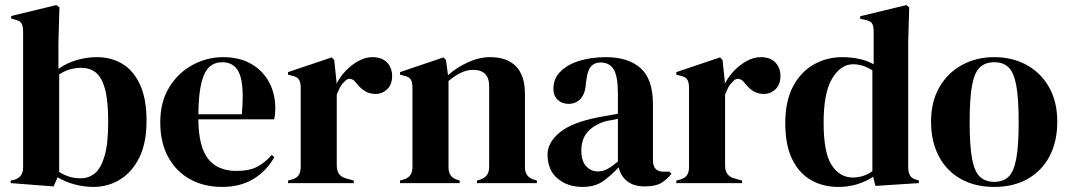

<svg xmlns="http://www.w3.org/2000/svg" viewBox="-20 -721 4207 756"><path d="M191 13 22 0V-10L32 -12Q71 -21 71 -62V-597Q71 -618 64.5 -629Q58 -640 38 -644L24 -648V-658L202 -701L214 -692L210 -551V-450Q243 -473 282 -484.5Q321 -496 361 -496Q418 -496 462 -469.5Q506 -443 531.5 -387.5Q557 -332 557 -245Q557 -158 528.5 -100.5Q500 -43 452.5 -14Q405 15 348 15Q311 15 273.5 5Q236 -5 207 -23ZM298 -19Q330 -19 354 -39Q378 -59 392 -107.5Q406 -156 406 -241Q406 -326 393 -372Q380 -418 356.5 -436Q333 -454 300 -454Q253 -454 213 -428V-44Q232 -32 252 -25.5Q272 -19 298 -19Z M858 -496Q923 -496 969 -469.5Q1015 -443 1039.5 -397.5Q1064 -352 1064 -294Q1064 -283 1063 -271.5Q1062 -260 1059 -251H761Q762 -143 799.5 -95.5Q837 -48 911 -48Q961 -48 992 -64Q1023 -80 1050 -111L1060 -102Q1029 -47 977.5 -16Q926 15 854 15Q783 15 728 -15.5Q673 -46 642 -103Q611 -160 611 -239Q611 -321 647 -378.5Q683 -436 739.5 -466Q796 -496 858 -496ZM855 -476Q826 -476 805.5 -458.5Q785 -441 773.5 -396.5Q762 -352 761 -271H932Q942 -380 924 -428Q906 -476 855 -476Z M1114 0V-10L1129 -14Q1149 -20 1156.5 -32Q1164 -44 1164 -63V-376Q1164 -398 1156.5 -408.5Q1149 -419 1129 -423L1114 -427V-437L1286 -495L1296 -485L1305 -399V-391Q1319 -419 1341.5 -442.5Q1364 -466 1391.5 -481Q1419 -496 1446 -496Q1484 -496 1504 -475Q1524 -454 1524 -422Q1524 -388 1504.5 -369.5Q1485 -351 1458 -351Q1416 -351 1384 -393L1382 -395Q1372 -409 1359 -410.5Q1346 -412 1335 -398Q1325 -389 1318.5 -376.5Q1312 -364 1306 -348V-69Q1306 -29 1341 -19L1373 -10V0Z M1555 0V-10L1569 -14Q1604 -24 1604 -63V-376Q1604 -398 1597 -408.5Q1590 -419 1570 -423L1555 -427V-437L1726 -495L1736 -485L1744 -425Q1779 -456 1823 -476Q1867 -496 1910 -496Q1976 -496 2011.5 -460Q2047 -424 2047 -350V-62Q2047 -23 2085 -13L2094 -10V0H1858V-10L1871 -14Q1906 -25 1906 -63V-382Q1906 -446 1842 -446Q1798 -446 1746 -402V-62Q1746 -23 1781 -13L1790 -10V0Z M2273 15Q2215 15 2175.5 -18Q2136 -51 2136 -113Q2136 -160 2184 -199.5Q2232 -239 2335 -259Q2351 -262 2371 -265.5Q2391 -269 2413 -273V-352Q2413 -420 2396.5 -447.5Q2380 -475 2345 -475Q2321 -475 2307 -459.5Q2293 -444 2289 -406L2287 -395Q2285 -352 2266 -332Q2247 -312 2219 -312Q2193 -312 2176 -328Q2159 -344 2159 -371Q2159 -412 2187.5 -440Q2216 -468 2263 -482Q2310 -496 2365 -496Q2454 -496 2502.5 -452.5Q2551 -409 2551 -311V-90Q2551 -45 2593 -45H2615L2624 -37Q2605 -13 2582.5 0Q2560 13 2519 13Q2475 13 2449.5 -7.5Q2424 -28 2416 -62Q2386 -30 2354.5 -7.5Q2323 15 2273 15ZM2334 -46Q2354 -46 2371.5 -55.5Q2389 -65 2413 -85V-253Q2403 -251 2393 -249Q2383 -247 2370 -245Q2324 -233 2296.5 -204.5Q2269 -176 2269 -128Q2269 -87 2288 -66.5Q2307 -46 2334 -46Z M2643 0V-10L2658 -14Q2678 -20 2685.5 -32Q2693 -44 2693 -63V-376Q2693 -398 2685.5 -408.5Q2678 -419 2658 -423L2643 -427V-437L2815 -495L2825 -485L2834 -399V-391Q2848 -419 2870.5 -442.5Q2893 -466 2920.5 -481Q2948 -496 2975 -496Q3013 -496 3033 -475Q3053 -454 3053 -422Q3053 -388 3033.5 -369.5Q3014 -351 2987 -351Q2945 -351 2913 -393L2911 -395Q2901 -409 2888 -410.5Q2875 -412 2864 -398Q2854 -389 2847.5 -376.5Q2841 -364 2835 -348V-69Q2835 -29 2870 -19L2902 -10V0Z M3280 15Q3221 15 3174 -11.5Q3127 -38 3099.5 -93.5Q3072 -149 3072 -236Q3072 -324 3103 -381.5Q3134 -439 3185 -467.5Q3236 -496 3296 -496Q3331 -496 3363 -489Q3395 -482 3420 -468V-598Q3420 -619 3413.5 -629Q3407 -639 3386 -643L3367 -647V-657L3549 -701L3560 -692L3556 -552V-63Q3556 -43 3563 -30.5Q3570 -18 3589 -13L3598 -10V0L3427 11L3418 -25Q3391 -7 3356.5 4Q3322 15 3280 15ZM3338 -22Q3380 -22 3415 -47V-444Q3378 -468 3339 -468Q3291 -468 3257 -412.5Q3223 -357 3223 -238Q3223 -119 3255 -70.5Q3287 -22 3338 -22Z M3895 15Q3819 15 3763 -16.5Q3707 -48 3676.5 -106Q3646 -164 3646 -242Q3646 -320 3678.5 -377Q3711 -434 3767.5 -465Q3824 -496 3895 -496Q3966 -496 4022 -465.5Q4078 -435 4110.5 -378Q4143 -321 4143 -242Q4143 -163 4112.5 -105.5Q4082 -48 4026.5 -16.5Q3971 15 3895 15ZM3895 -5Q3930 -5 3951 -25Q3972 -45 3981.5 -96Q3991 -147 3991 -240Q3991 -334 3981.5 -385Q3972 -436 3951 -456Q3930 -476 3895 -476Q3860 -476 3838.5 -456Q3817 -436 3807.5 -385Q3798 -334 3798 -240Q3798 -147 3807.5 -96Q3817 -45 3838.5 -25Q3860 -5 3895 -5Z"/></svg>

Font: DM Serif Display
Style: Regular
Weight: 400
Designer: Colophon Foundry, Frank Grießhammer
Foundry: Colophon Foundry
Version: Version 5.200; ttfautohint (v1.8.3)